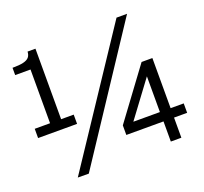

<svg xmlns="http://www.w3.org/2000/svg" viewBox="-128 -898 1118 1053"><g transform="rotate(-20 431.0 -372.0)"><path d="M23 -328.5H112.5V-642H23V-684.5Q63.5 -684.5 86.5 -690Q109.5 -695.5 119.8 -707.5Q130 -719.5 131 -740H177V-328.5H250.5V-274.5H23ZM217.5 4 153.5 3.5 653 -748H714.5ZM762 -472.5V-180H838.5V-125H762V-7.5H700.5V-125H483.5V-181L699 -472.5ZM699.5 -180V-388.5L544.5 -180Z"/></g></svg>

Font: 1883 Sans
Style: Regular
Weight: 400
Designer: 1883 Sans project is a fork of Public Sans.
Version: Version 1.009